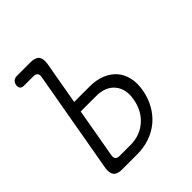

<svg xmlns="http://www.w3.org/2000/svg" viewBox="-199 -864 997 997"><g transform="rotate(-45 300.0 -365.0)"><path d="M198 -424H312Q361 -424 398.5 -408.5Q436 -393 459.5 -366Q483 -339 492 -299.5Q501 -260 492 -212Q483 -164 460.5 -124.5Q438 -85 405 -57.5Q372 -30 329 -15Q286 0 237 0H125Q91 0 78 -16.5Q65 -33 70 -67L170 -635Q173 -651 166 -659.5Q159 -668 142 -668H73Q58 -668 51.5 -676Q45 -684 47 -699Q50 -715 59.5 -722.5Q69 -730 84 -730H184Q219 -730 232 -713.5Q245 -697 240 -663ZM139 -92Q136 -75 143 -67Q150 -59 167 -59H246Q315 -59 363.5 -100.5Q412 -142 425 -212Q438 -281 403.5 -323Q369 -365 300 -365H187Z"/></g></svg>

Font: Maple Mono ExtraLight
Style: Italic
Weight: 275
Italic angle: -10°
Monospace: yes
Designer: subframe7536
Version: Version 7.000